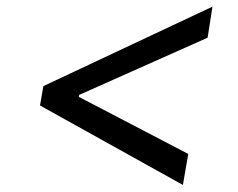

<svg xmlns="http://www.w3.org/2000/svg" viewBox="-20 -565 699 563"><path d="M588.8 -454.5 603 -545.5 107.2 -312.5 97.3 -255.7 516.3 -22.7 532 -113.6 211.3 -280.9 212 -286.6Z"/></svg>

Font: TID UI
Style: Italic
Weight: 400
Italic angle: -9.39999°
Designer: The TID Project Authors
Foundry: Bakken & Bæck
Version: Version 1.001;hotconv 1.0.109;makeotfexe 2.5.65596